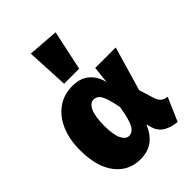

<svg xmlns="http://www.w3.org/2000/svg" viewBox="-249 -967 1100 1100"><g transform="rotate(-45 301.5 -416.5)"><path d="M401 -430 412 -534H578L500 -266L527 -178Q535 -151 550 -138.5Q565 -126 589 -124L527 19Q472 13 440 -9Q408 -31 397 -74L391 -98Q364 -36 324 -8Q284 20 226 20Q131 20 74 -54Q17 -128 17 -263Q17 -348 45 -414Q73 -480 125 -517Q177 -554 247 -554Q310 -554 349 -520.5Q388 -487 401 -430ZM214 -263Q214 -188 231.5 -154.5Q249 -121 274 -121Q304 -121 322 -154.5Q340 -188 354 -275Q339 -354 322.5 -383.5Q306 -413 277 -413Q249 -413 231.5 -376Q214 -339 214 -263ZM209 -853 396 -839 344 -596H222Z"/></g></svg>

Font: Fira Sans Black
Style: Regular
Weight: 900
Designer: Carrois Corporate & Edenspiekermann AG
Foundry: Carrois Corporate GbR & Edenspiekermann AG
Version: Version 4.203